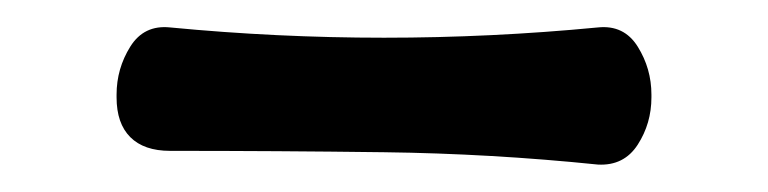

<svg xmlns="http://www.w3.org/2000/svg" viewBox="-20 10 560 140"><path d="M455 81Q455 100 445 115.5Q435 131 416 130Q338 122 260 121Q182 120 104 120Q85 120 75 110Q65 100 65 81V79Q65 60 75 44Q85 28 104 30Q260 45 416 30Q435 28 445 44Q455 60 455 79Z"/></svg>

Font: Winky Sans
Style: Regular
Weight: 400
Designer: Simon Atzbach
Foundry: typofactur
Version: Version 1.205